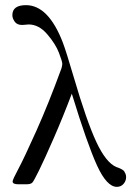

<svg xmlns="http://www.w3.org/2000/svg" viewBox="-20 -716 540 746"><path d="M28 -657Q28 -696 81 -696Q168 -696 224 -551Q237 -517 266 -418Q317 -244 354.5 -164Q392 -84 432 -67Q433 -67 438 -65Q443 -63 446.5 -61.5Q450 -60 455 -57Q460 -54 462.5 -50.5Q465 -47 467.5 -41Q470 -35 470 -28Q470 -13 460 -1.5Q450 10 434 10Q395 10 357 -73Q319 -156 259 -352Q225 -262 188.5 -178.5Q152 -95 131.5 -53.5Q111 -12 106 -7Q100 0 83 0H51Q29 0 29 -11Q29 -18 51 -59Q73 -100 121 -207Q169 -314 219 -451Q222 -462 222 -468Q222 -477 209 -511Q196 -545 163.5 -583Q131 -621 91 -621Q88 -621 79.5 -620Q71 -619 66 -619Q46 -619 37 -632Q28 -645 28 -657Z"/></svg>

Font: CMU Serif
Style: Roman
Weight: 500
Version: Version 0.7.0